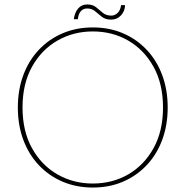

<svg xmlns="http://www.w3.org/2000/svg" viewBox="-20 -833 832 861"><path d="M396 8Q323 8 261.5 -18Q200 -44 154.5 -92Q109 -140 84.5 -206Q60 -272 60 -351Q60 -430 84.5 -496Q109 -562 154.5 -610Q200 -658 261.5 -684Q323 -710 396 -710Q470 -710 531 -684Q592 -658 637.5 -610Q683 -562 707.5 -496Q732 -430 732 -351Q732 -272 707.5 -206Q683 -140 637.5 -92Q592 -44 531 -18Q470 8 396 8ZM396 -10Q484 -10 555 -51Q626 -92 668.5 -168.5Q711 -245 711 -351Q711 -457 668.5 -533.5Q626 -610 555 -651Q484 -692 396 -692Q309 -692 237.5 -651Q166 -610 123.5 -533.5Q81 -457 81 -351Q81 -245 123.5 -168.5Q166 -92 237.5 -51Q309 -10 396 -10ZM311 -747Q315 -777 330.5 -795Q346 -813 371 -813Q396 -813 411 -800.5Q426 -788 441 -775.5Q456 -763 479 -763Q495 -763 507.5 -775Q520 -787 523 -810H541Q540 -783 522.5 -764Q505 -745 479 -745Q453 -745 437 -757.5Q421 -770 406.5 -782.5Q392 -795 371 -795Q354 -795 343 -783.5Q332 -772 329 -747Z"/></svg>

Font: Poppins Devanagari Thin
Style: Regular
Weight: 100
Designer: Ninad Kale (Devanagari), Jonny Pinhorn (Latin)
Foundry: Indian Type Foundry
Version: 4.005